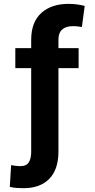

<svg xmlns="http://www.w3.org/2000/svg" viewBox="-20 -780 495 1004"><path d="M391.1 -528.3V-423.8H285.6V14.2Q285.2 106.9 237.3 155.5Q189.5 204.1 103 204.1Q84.5 204.1 67.6 202.9Q50.8 201.7 31.2 197.3L38.1 83.5Q46.9 85.4 61.5 87.2Q76.2 88.9 85 88.9Q118.2 88.9 130.6 68.8Q143.1 48.8 143.1 14.2V-423.8H60.1V-528.3H143.1V-573.2Q143.6 -664.6 196 -712.2Q248.5 -759.8 338.4 -759.8Q361.3 -759.8 383.3 -756.8Q405.3 -753.9 422.9 -749L408.2 -638.7Q398.4 -640.6 387.7 -641.8Q377 -643.1 359.4 -643.1Q324.7 -643.1 305.2 -625.7Q285.6 -608.4 285.6 -573.2V-528.3Z"/></svg>

Font: Inter 20pt
Style: Bold
Weight: 700
Version: Version 4.001;git-66647c0bb